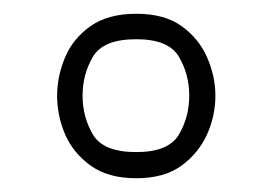

<svg xmlns="http://www.w3.org/2000/svg" viewBox="-20 -730 396 279"><path d="M178 -471Q137 -471 111.5 -489.5Q86 -508 74.5 -535Q63 -562 63 -591Q63 -619 74.5 -646.5Q86 -674 111.5 -692Q137 -710 178 -710Q219 -710 244 -692Q269 -674 281 -646.5Q293 -619 293 -591Q293 -562 281 -535Q269 -508 244 -489.5Q219 -471 178 -471ZM178 -509Q225 -509 240 -534.5Q255 -560 255 -591Q255 -622 240 -647.5Q225 -673 178 -673Q130 -673 115 -647.5Q100 -622 100 -591Q100 -560 115 -534.5Q130 -509 178 -509Z"/></svg>

Font: Haskoy ExtraLight
Style: Regular
Weight: 200
Designer: Ertekin Erdin
Foundry: Ertekin Erdin
Version: Version 2.000; ttfautohint (v1.8.4.7-5d5b)